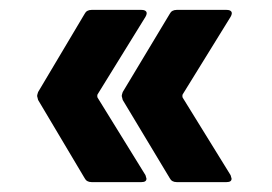

<svg xmlns="http://www.w3.org/2000/svg" viewBox="-20 -475 549 388"><path d="M276 -114Q276 -107 266 -107H165Q155 -107 151 -115L57 -273L55 -281Q55 -283 57 -289L151 -447Q155 -455 165 -455H266Q273 -455 275.5 -451.5Q278 -448 274 -441L177 -284Q176 -281 177 -278L274 -121Q276 -115 276 -114ZM448 -114Q448 -107 438 -107H337Q327 -107 323 -115L228 -273L226 -281Q226 -283 228 -289L323 -447Q327 -455 337 -455H438Q445 -455 447.5 -451.5Q450 -448 446 -441L349 -284Q348 -281 349 -278L446 -121Q448 -115 448 -114Z"/></svg>

Font: Amber EN
Style: Bold
Weight: 700
Designer: Jeremy Tribby
Foundry: Tribby Type
Version: Version 1.408 November 24, 2021